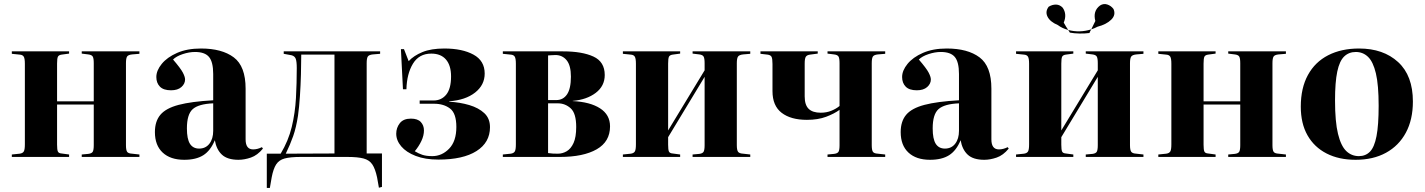

<svg xmlns="http://www.w3.org/2000/svg" viewBox="-20 -770 6990 942"><path d="M38 0V-12L77 -16Q91 -18 96.5 -26.5Q102 -35 102 -62V-457Q102 -483 96.5 -492Q91 -501 77 -502L38 -506V-518H319V-507L282 -502Q268 -500 264 -491.5Q260 -483 260 -458V-273H440V-460Q440 -484 435 -492.5Q430 -501 413 -503L381 -507V-518H664V-506L628 -503Q609 -501 603.5 -492.5Q598 -484 598 -460V-58Q598 -34 603.5 -25.5Q609 -17 628 -16L664 -12V0H381V-12L413 -15Q430 -17 435 -25.5Q440 -34 440 -58V-257H260V-60Q260 -35 264 -26.5Q268 -18 282 -17L319 -12V0Z M884 14Q816 14 778 -21.5Q740 -57 740 -122Q740 -175 767 -207Q794 -239 856.5 -255.5Q919 -272 1026 -278V-407Q1026 -466 1005.5 -490.5Q985 -515 937 -515Q908 -515 876.5 -504.5Q845 -494 829 -478Q866 -435 877 -414Q888 -393 888 -380Q888 -359 870 -343Q852 -327 819 -327Q782 -327 764.5 -345Q747 -363 747 -392Q747 -424 773.5 -456.5Q800 -489 849 -510.5Q898 -532 966 -532Q1069 -532 1127 -488.5Q1185 -445 1185 -335V-86Q1185 -37 1222 -37Q1243 -37 1265 -48L1270 -41Q1243 -8 1211 3Q1179 14 1150 14Q1096 14 1069 -11Q1042 -36 1034 -82Q1013 -31 977.5 -8.5Q942 14 884 14ZM957 -41Q989 -41 1007.5 -65Q1026 -89 1026 -128V-263Q954 -260 925.5 -234.5Q897 -209 897 -140Q897 -88 912 -64.5Q927 -41 957 -41Z M1839 151 1830 100Q1821 58 1806.5 36.5Q1792 15 1763.5 7.5Q1735 0 1685 0H1455Q1404 0 1376.5 7.5Q1349 15 1335 36.5Q1321 58 1313 100L1304 152H1289V-16H1357Q1395 -79 1411.5 -147.5Q1428 -216 1432 -289Q1436 -362 1436 -436Q1436 -468 1431 -481.5Q1426 -495 1410 -499L1372 -506V-518H1845V-506L1809 -503Q1790 -501 1784.5 -492.5Q1779 -484 1779 -460V-17H1854V147ZM1382 -16 1621 -17V-502H1458Q1458 -458 1456.5 -404.5Q1455 -351 1451.5 -298Q1448 -245 1442 -202Q1433 -144 1418.5 -102.5Q1404 -61 1382 -16Z M2131 13Q2066 13 2019.5 -5Q1973 -23 1948.5 -52Q1924 -81 1924 -114Q1924 -143 1941.5 -165.5Q1959 -188 1996 -188Q2029 -188 2044.5 -171.5Q2060 -155 2060 -130Q2060 -105 2047.5 -78.5Q2035 -52 2015 -28Q2033 -17 2052 -10.5Q2071 -4 2101 -4Q2148 -4 2183.5 -40.5Q2219 -77 2219 -147Q2219 -214 2188 -237.5Q2157 -261 2110 -261H2039V-277H2107Q2146 -277 2169.5 -306Q2193 -335 2193 -395Q2193 -449 2168 -478Q2143 -507 2096 -507Q2036 -507 2006 -457.5Q1976 -408 1974 -332H1957L1947 -529H1962L1985 -470Q2010 -497 2052.5 -514.5Q2095 -532 2160 -532Q2248 -532 2303 -502Q2358 -472 2358 -409Q2358 -353 2311 -316Q2264 -279 2184 -273V-271Q2237 -268 2282.5 -254.5Q2328 -241 2356 -215Q2384 -189 2384 -146Q2384 -71 2318 -29Q2252 13 2131 13Z M2447 0V-12L2486 -16Q2500 -18 2505.5 -26.5Q2511 -35 2511 -62V-457Q2511 -483 2505.5 -492Q2500 -501 2486 -502L2447 -506V-518H2742Q2836 -518 2891.5 -492.5Q2947 -467 2947 -402Q2947 -348 2903 -314.5Q2859 -281 2790 -275V-274Q2875 -270 2924 -238.5Q2973 -207 2973 -150Q2973 -75 2907.5 -37.5Q2842 0 2727 0ZM2669 -279H2709Q2743 -279 2762 -307Q2781 -335 2781 -394Q2781 -449 2760 -474.5Q2739 -500 2705 -500Q2693 -500 2684 -499Q2675 -498 2669 -498ZM2717 -16Q2740 -16 2760.5 -28Q2781 -40 2794 -68.5Q2807 -97 2807 -147Q2807 -214 2780 -238.5Q2753 -263 2717 -263H2669V-19Q2682 -17 2693 -16.5Q2704 -16 2717 -16Z M3036 0V-12L3075 -16Q3089 -18 3094.5 -26.5Q3100 -35 3100 -62V-457Q3100 -483 3094.5 -492Q3089 -501 3075 -502L3036 -506V-518H3317V-507L3280 -502Q3266 -500 3262 -491.5Q3258 -483 3258 -458V-130L3437 -425V-460Q3437 -484 3432 -492.5Q3427 -501 3411 -503L3378 -507V-518H3661V-506L3626 -503Q3607 -501 3601 -492.5Q3595 -484 3595 -460V-58Q3595 -34 3601 -25.5Q3607 -17 3626 -16L3661 -12V0H3378V-12L3411 -15Q3427 -17 3432 -25.5Q3437 -34 3437 -58V-393L3258 -97V-60Q3258 -35 3262 -26.5Q3266 -18 3280 -17L3317 -12V0Z M4040 0V-12L4072 -15Q4089 -17 4094 -25.5Q4099 -34 4099 -58V-231Q4073 -212 4033 -197Q3993 -182 3939 -182Q3860 -182 3815 -216.5Q3770 -251 3770 -323V-456Q3770 -482 3765.5 -491Q3761 -500 3746 -502L3711 -506V-518H3992V-507L3954 -502Q3939 -500 3933.5 -491.5Q3928 -483 3928 -458V-297Q3928 -255 3947.5 -236Q3967 -217 4007 -217Q4035 -217 4058.5 -226.5Q4082 -236 4099 -250V-460Q4099 -484 4094 -492.5Q4089 -501 4072 -503L4040 -507V-518H4323V-506L4287 -503Q4268 -501 4262.5 -492.5Q4257 -484 4257 -460V-58Q4257 -34 4262.5 -25.5Q4268 -17 4287 -16L4323 -12V0Z M4543 14Q4475 14 4437 -21.5Q4399 -57 4399 -122Q4399 -175 4426 -207Q4453 -239 4515.5 -255.5Q4578 -272 4685 -278V-407Q4685 -466 4664.5 -490.5Q4644 -515 4596 -515Q4567 -515 4535.5 -504.5Q4504 -494 4488 -478Q4525 -435 4536 -414Q4547 -393 4547 -380Q4547 -359 4529 -343Q4511 -327 4478 -327Q4441 -327 4423.5 -345Q4406 -363 4406 -392Q4406 -424 4432.5 -456.5Q4459 -489 4508 -510.5Q4557 -532 4625 -532Q4728 -532 4786 -488.5Q4844 -445 4844 -335V-86Q4844 -37 4881 -37Q4902 -37 4924 -48L4929 -41Q4902 -8 4870 3Q4838 14 4809 14Q4755 14 4728 -11Q4701 -36 4693 -82Q4672 -31 4636.5 -8.5Q4601 14 4543 14ZM4616 -41Q4648 -41 4666.5 -65Q4685 -89 4685 -128V-263Q4613 -260 4584.5 -234.5Q4556 -209 4556 -140Q4556 -88 4571 -64.5Q4586 -41 4616 -41Z M4965 0V-12L5004 -16Q5018 -18 5023.5 -26.5Q5029 -35 5029 -62V-457Q5029 -483 5023.5 -492Q5018 -501 5004 -502L4965 -506V-518H5246V-507L5209 -502Q5195 -500 5191 -491.5Q5187 -483 5187 -458V-130L5366 -425V-460Q5366 -484 5361 -492.5Q5356 -501 5340 -503L5307 -507V-518H5590V-506L5555 -503Q5536 -501 5530 -492.5Q5524 -484 5524 -460V-58Q5524 -34 5530 -25.5Q5536 -17 5555 -16L5590 -12V0H5307V-12L5340 -15Q5356 -17 5361 -25.5Q5366 -34 5366 -58V-393L5187 -97V-60Q5187 -35 5191 -26.5Q5195 -18 5209 -17L5246 -12V0ZM5170 -647Q5132 -663 5119.5 -688Q5107 -713 5125 -737Q5143 -748 5161.5 -747.5Q5180 -747 5194 -732Q5216 -700 5199 -659Q5205 -648 5210.5 -639Q5216 -630 5221 -623Q5277 -608 5334 -626Q5338 -634 5343 -644.5Q5348 -655 5354 -667Q5341 -716 5377 -743Q5394 -754 5412.5 -748Q5431 -742 5443 -726Q5456 -697 5432 -673.5Q5408 -650 5365 -639Q5350 -631 5334 -626Q5331 -621 5328.5 -616Q5326 -611 5325 -608Q5302 -605 5276 -605.5Q5250 -606 5229 -610Q5226 -614 5221 -623Q5191 -631 5170 -647Z M5663 0V-12L5702 -16Q5716 -18 5721.5 -26.5Q5727 -35 5727 -62V-457Q5727 -483 5721.5 -492Q5716 -501 5702 -502L5663 -506V-518H5944V-507L5907 -502Q5893 -500 5889 -491.5Q5885 -483 5885 -458V-273H6065V-460Q6065 -484 6060 -492.5Q6055 -501 6038 -503L6006 -507V-518H6289V-506L6253 -503Q6234 -501 6228.5 -492.5Q6223 -484 6223 -460V-58Q6223 -34 6228.5 -25.5Q6234 -17 6253 -16L6289 -12V0H6006V-12L6038 -15Q6055 -17 6060 -25.5Q6065 -34 6065 -58V-257H5885V-60Q5885 -35 5889 -26.5Q5893 -18 5907 -17L5944 -12V0Z M6631 14Q6549 14 6488.5 -17Q6428 -48 6395 -106Q6362 -164 6362 -247Q6362 -338 6397 -402Q6432 -466 6496.5 -499Q6561 -532 6648 -532Q6767 -532 6839.5 -465.5Q6912 -399 6912 -272Q6912 -183 6877.5 -119Q6843 -55 6780 -20.5Q6717 14 6631 14ZM6647 -4Q6680 -4 6701.5 -26Q6723 -48 6733.5 -102Q6744 -156 6744 -251Q6744 -353 6730.5 -410Q6717 -467 6692 -491Q6667 -515 6632 -515Q6598 -515 6575 -493Q6552 -471 6541 -419Q6530 -367 6530 -277Q6530 -173 6544.5 -113.5Q6559 -54 6585 -29Q6611 -4 6647 -4Z"/></svg>

Font: Literata 72pt
Style: Bold
Weight: 700
Designer: Latin by Veronika Burian and Jose Scaglione. Greek by Irene Vlachou. Cyrillic by Vera Evstafieva.
Foundry: TypeTogether
Version: Version 3.002